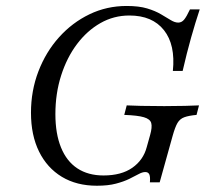

<svg xmlns="http://www.w3.org/2000/svg" viewBox="-20 -602 693 634"><path d="M300 11.3Q233.1 11.3 184.3 -18.1Q135.5 -47.6 108.9 -101.6Q82.3 -155.6 82.3 -229.8Q82.3 -302.4 106.9 -366.5Q131.5 -430.6 175 -479Q218.5 -527.4 275.4 -554.8Q332.3 -582.3 398.4 -582.3Q438.7 -582.3 465.7 -574.2Q492.7 -566.1 511.7 -554.8Q530.6 -543.5 544 -535.5Q557.3 -527.4 568.5 -527.4Q579.8 -527.4 587.9 -537.1Q596 -546.8 607.3 -571H639.5Q625 -527.4 610.9 -477.4Q596.8 -427.4 583.1 -367.7H550.8Q559.7 -454 521.4 -502.4Q483.1 -550.8 407.3 -550.8Q355.6 -550.8 311.7 -525.8Q267.7 -500.8 234.3 -456.5Q200.8 -412.1 181.9 -352.8Q162.9 -293.5 162.9 -225Q162.9 -160.5 181.5 -114.9Q200 -69.4 235.5 -46Q271 -22.6 321.8 -22.6Q380.6 -22.6 416.9 -48Q453.2 -73.4 464.5 -116.1L475.8 -156.5Q483.1 -182.3 479.4 -195.6Q475.8 -208.9 455.2 -214.9Q434.7 -221 390.3 -222.6L398.4 -254Q413.7 -253.2 445.6 -252.4Q477.4 -251.6 522.6 -251.6Q562.9 -251.6 590.7 -252.4Q618.5 -253.2 637.1 -254L629 -222.6Q603.2 -220.2 588.7 -214.9Q574.2 -209.7 566.1 -196Q558.1 -182.3 550 -153.2L507.3 0H475Q476.6 -18.5 473 -26.2Q469.4 -33.9 459.7 -33.9Q450 -33.9 437.5 -27Q425 -20.2 406.9 -11.3Q388.7 -2.4 362.9 4.4Q337.1 11.3 300 11.3Z"/></svg>

Font: Playfair 12pt Light
Style: Italic
Weight: 300
Italic angle: -15.6°
Designer: Claus Eggers Sørensen
Foundry: Claus Eggers Sørensen
Version: Version 2.000;gftools[0.9.28]